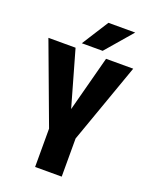

<svg xmlns="http://www.w3.org/2000/svg" viewBox="-150 -891 760 970"><g transform="rotate(20 229.5 -405.5)"><path d="M305 0H162V-206L2 -636H148L233 -337L312 -636H458L305 -205ZM405 -811 282 -668H170L261 -811Z"/></g></svg>

Font: Teko Semibold
Style: Regular
Weight: 600
Designer: Manushi Parikh, Jonny Pinhorn
Foundry: Indian Type Foundry
Version: Version 1.105;PS 1.0;hotconv 1.0.78;makeotf.lib2.5.61930; tt